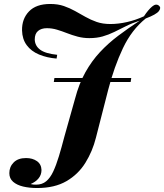

<svg xmlns="http://www.w3.org/2000/svg" viewBox="-20 -759 827 967"><path d="M641 -366 638 -346H251L254 -366ZM430 -567Q399 -567 371 -574.5Q343 -582 317.5 -592Q292 -602 267 -609.5Q242 -617 216 -617Q188 -617 171.5 -603Q155 -589 155 -560Q156 -528 182.5 -508.5Q209 -489 268 -483Q268 -483 266.5 -473.5Q265 -464 265 -464Q216 -468 176.5 -484.5Q137 -501 114.5 -531.5Q92 -562 91 -606Q90 -664 126 -701.5Q162 -739 233 -739Q272 -739 302 -728.5Q332 -718 358 -703.5Q384 -689 410.5 -674Q437 -659 467 -648.5Q497 -638 536 -638Q576 -638 620 -648Q664 -658 705 -677Q726 -709 746 -726Q766 -743 781 -730Q793 -720 780 -703Q767 -686 714 -666Q643 -609 599 -516Q555 -423 525 -307L463 -65Q446 3 410 61Q374 119 314.5 153.5Q255 188 167 188Q128 188 96.5 180.5Q65 173 46 156.5Q27 140 27 113Q27 81 49 59Q71 37 111 37Q144 37 166 52.5Q188 68 189 97Q189 121 174.5 139Q160 157 134 168Q141 170 148 170.5Q155 171 162 171Q192 171 212.5 154Q233 137 248 105Q263 73 276.5 28.5Q290 -16 304 -70L358 -262Q378 -338 410 -395Q442 -452 483.5 -496.5Q525 -541 575.5 -579Q626 -617 684 -655Q646 -643 615 -627.5Q584 -612 555.5 -598Q527 -584 497 -575.5Q467 -567 430 -567Z"/></svg>

Font: Playfair Display
Style: Bold Italic
Weight: 700
Italic angle: -14°
Designer: Claus Eggers Sørensen
Foundry: Claus Eggers Sørensen
Version: Version 1.203